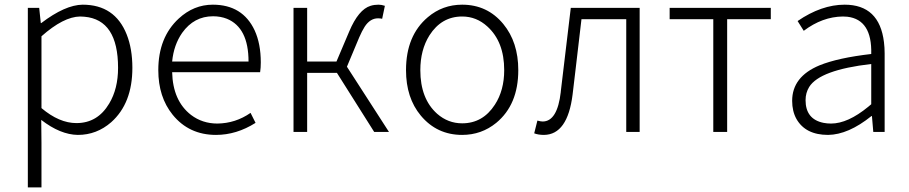

<svg xmlns="http://www.w3.org/2000/svg" viewBox="-20 -567 3907 825"><path d="M99.6 238.3V-533.2H148.4L155.3 -467.8H157.2Q259.8 -545.9 335 -546.9Q473.6 -546.9 524.4 -418.9Q548.8 -357.4 548.8 -275.4Q548.8 -123 458 -42Q395.5 12.7 314.5 12.7Q239.3 11.7 157.2 -51.8L158.2 45.9V238.3ZM308.6 -38.1Q399.4 -38.1 449.2 -122.1Q487.3 -185.5 487.3 -275.4Q487.3 -482.4 342.8 -495.1Q333 -496.1 324.2 -496.1Q252.9 -495.1 158.2 -411.1V-102.5Q234.4 -38.1 308.6 -38.1Z M908.2 12.7Q792 12.7 721.7 -74.2Q660.2 -150.4 660.2 -265.6Q660.2 -406.2 748 -487.3Q812.5 -546.9 894.5 -546.9Q1022.5 -546.9 1074.2 -436.5Q1100.6 -378.9 1100.6 -298.8Q1100.6 -275.4 1097.7 -256.8H719.7Q722.7 -133.8 800.8 -73.2Q849.6 -36.1 914.1 -36.1Q992.2 -37.1 1056.6 -82L1078.1 -39.1Q996.1 12.7 908.2 12.7ZM719.7 -302.7H1047.9Q1047.9 -448.2 955.1 -486.3Q927.7 -497.1 895.5 -497.1Q813.5 -497.1 762.7 -425.8Q726.6 -374 719.7 -302.7Z M1470.7 -280.3 1651.4 0H1587.9L1427.7 -253.9H1299.8V0H1241.2V-533.2H1299.8V-302.7H1425.8L1480.5 -431.6Q1520.5 -526.4 1572.3 -542Q1587.9 -546.9 1606.4 -546.9Q1619.1 -546.9 1633.8 -542L1622.1 -486.3Q1614.3 -488.3 1604.5 -488.3Q1570.3 -488.3 1546.9 -452.1Q1535.2 -433.6 1523.4 -406.2Z M1965.8 12.7Q1857.4 12.7 1788.1 -70.3Q1724.6 -146.5 1724.6 -265.6Q1724.6 -414.1 1818.4 -493.2Q1881.8 -546.9 1965.8 -546.9Q2074.2 -546.9 2142.6 -463.9Q2207 -385.7 2207 -265.6Q2207 -117.2 2112.3 -39.1Q2048.8 12.7 1965.8 12.7ZM1965.8 -37.1Q2054.7 -37.1 2106.4 -117.2Q2146.5 -178.7 2146.5 -265.6Q2146.5 -387.7 2074.2 -453.1Q2027.3 -496.1 1965.8 -496.1Q1877 -496.1 1825.2 -415Q1786.1 -352.5 1786.1 -265.6Q1786.1 -142.6 1858.4 -78.1Q1905.3 -37.1 1965.8 -37.1Z M2317.4 12.7Q2293 12.7 2275.4 5.9L2289.1 -48.8Q2303.7 -44.9 2311.5 -44.9Q2375 -44.9 2389.6 -171.9Q2389.6 -172.9 2389.6 -173.8Q2396.5 -234.4 2411.1 -353.5Q2425.8 -473.6 2432.6 -533.2H2728.5V0H2670.9V-484.4H2478.5Q2470.7 -415 2454.1 -276.4Q2445.3 -199.2 2440.4 -161.1Q2418.9 11.7 2317.4 12.7Z M3044.9 0V-484.4H2857.4V-533.2H3292V-484.4H3104.5V0Z M3538.1 12.7Q3441.4 12.7 3402.3 -55.7Q3383.8 -88.9 3383.8 -133.8Q3383.8 -237.3 3501 -286.1Q3580.1 -318.4 3723.6 -335Q3727.5 -482.4 3621.1 -495.1Q3611.3 -496.1 3601.6 -496.1Q3513.7 -495.1 3433.6 -434.6L3407.2 -476.6Q3509.8 -546.9 3609.4 -546.9Q3758.8 -546.9 3778.3 -385.7Q3781.2 -362.3 3781.2 -337.9V0H3732.4L3726.6 -68.4H3724.6Q3625 11.7 3538.1 12.7ZM3550.8 -36.1Q3623 -36.1 3710.9 -108.4Q3717.8 -114.3 3723.6 -119.1V-292Q3502.9 -266.6 3457 -193.4Q3441.4 -168 3441.4 -136.7Q3441.4 -54.7 3518.6 -39.1Q3534.2 -36.1 3550.8 -36.1Z"/></svg>

Font: Taipei Sans TC Beta Light
Style: Regular
Weight: 300
Designer: JT Foundry
Foundry: JT Foundry
Version: Version 1.000